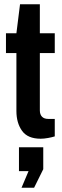

<svg xmlns="http://www.w3.org/2000/svg" viewBox="-20 -640 291 901"><path d="M237 -391H167V-122Q167 -103 177 -92.5Q187 -82 206 -82H237V0Q225 4 205.5 7.5Q186 11 171 11Q110 11 83.5 -26Q57 -63 57 -119V-391H8V-484H57L74 -620H167V-484H237ZM81 241 114 163H69V51H183V154L140 241Z"/></svg>

Font: Pragati Narrow
Style: Bold
Weight: 700
Designer: Hector Gatti, Marcela Romero, Pablo Cosgaya and Nicolas Silva
Foundry: Omnibus-Type
Version: Version 1.010; ttfautohint (v1.3)